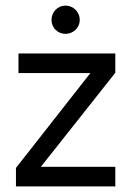

<svg xmlns="http://www.w3.org/2000/svg" viewBox="-20 -666 469 686"><path d="M214 -646C186 -646 164 -623 164 -595C164 -567 186 -545 214 -545C242 -545 265 -567 265 -595C265 -623 242 -646 214 -646ZM46 -475V-405H303L37 -66V0H392V-70H126L392 -406V-475Z"/></svg>

Font: Mint Spirit
Style: Regular
Weight: 400
Designer: HARENDAL Hirwen
Foundry: Arkandis Digital Foundry.
Version: Version 1.004;FFEdit